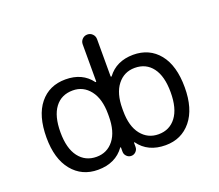

<svg xmlns="http://www.w3.org/2000/svg" viewBox="-123 -929 1245 1092"><g transform="rotate(-20 500.0 -383.0)"><path d="M82 -283.2Q82 -415 139.6 -486.3Q197.3 -557.6 295.9 -557.6Q397.5 -557.6 451.2 -485.4Q453.1 -483.4 455.1 -484.4Q457 -485.4 457 -487.3V-710.9Q457 -729.5 469.7 -742.2Q482.4 -754.9 500.5 -754.9Q518.6 -754.9 531.2 -742.2Q543.9 -729.5 543.9 -710.9V-486.3Q543.9 -484.4 545.9 -483.4Q547.9 -482.4 549.8 -484.4Q603.5 -556.6 705.1 -557.6Q803.7 -557.6 861.3 -486.3Q918.9 -415 918.9 -283.2Q918.9 -154.3 860.4 -82.5Q801.8 -10.7 705.1 -10.7Q598.6 -10.7 543.9 -86.9Q543 -87.9 541.5 -87.4Q540 -86.9 540 -85V-60.5Q540 -43.9 528.3 -32.2Q516.6 -20.5 500.5 -20.5Q484.4 -20.5 472.7 -32.2Q460.9 -43.9 460.9 -60.5V-85Q460.9 -86.9 459.5 -87.4Q458 -87.9 457 -86.9Q402.3 -10.7 295.9 -10.7Q199.2 -10.7 140.6 -82.5Q82 -154.3 82 -283.2ZM313.5 -83Q377.9 -83 417.5 -133.3Q457 -183.6 457 -276.4V-290Q457 -381.8 417 -433.1Q377 -484.4 313.5 -484.4Q244.1 -484.4 205.6 -433.1Q167 -381.8 167 -284.2Q167 -186.5 206.5 -134.8Q246.1 -83 313.5 -83ZM688.5 -484.4Q624 -484.4 584 -433.6Q543.9 -382.8 543.9 -290V-276.4Q543.9 -183.6 584 -133.3Q624 -83 688.5 -83Q755.9 -83 794.9 -134.8Q834 -186.5 834 -284.2Q834 -381.8 795.4 -433.1Q756.8 -484.4 688.5 -484.4Z"/></g></svg>

Font: Rounded-X Mgen+ 1m regular
Style: Regular
Weight: 400
Designer: [Source Han Sans]
Ryoko NISHIZUKA  (kana & ideographs); Paul D. Hunt (Latin, Greek & Cyrillic); Wenlong ZHANG  (bopomofo
Version: Version 1.059.20150602